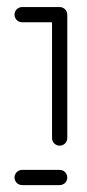

<svg xmlns="http://www.w3.org/2000/svg" viewBox="-20 -539 253 559"><path d="M22.2 -496.3Q22.2 -502.2 25.2 -507.4Q28.1 -512.6 33.3 -515.6Q38.5 -518.5 44.4 -518.5H153.7Q159.6 -518.5 164.8 -515.6Q170 -512.6 173 -507.4Q175.9 -502.2 175.9 -496.3Q175.9 -490.4 173 -485.2Q170 -480 164.8 -477Q159.6 -474.1 153.7 -474.1H44.4Q38.5 -474.1 33.3 -477Q28.1 -480 25.2 -485.2Q22.2 -490.4 22.2 -496.3ZM153.7 -518.5Q159.6 -518.5 164.8 -515.6Q170 -512.6 173 -507.4Q175.9 -502.2 175.9 -496.3V-137Q175.9 -131.1 173 -125.9Q170 -120.7 164.8 -117.8Q159.6 -114.8 153.7 -114.8Q147.8 -114.8 142.6 -117.8Q137.4 -120.7 134.4 -125.9Q131.5 -131.1 131.5 -137V-496.3Q131.5 -502.2 134.4 -507.4Q137.4 -512.6 142.6 -515.6Q147.8 -518.5 153.7 -518.5ZM22.2 -22.2Q22.2 -28.1 25.2 -33.3Q28.1 -38.5 33.3 -41.5Q38.5 -44.4 44.4 -44.4H153.7Q159.6 -44.4 164.8 -41.5Q170 -38.5 173 -33.3Q175.9 -28.1 175.9 -22.2Q175.9 -16.3 173 -11.1Q170 -5.9 164.8 -3Q159.6 0 153.7 0H44.4Q38.5 0 33.3 -3Q28.1 -5.9 25.2 -11.1Q22.2 -16.3 22.2 -22.2Z"/></svg>

Font: 26F Galaxy Sans
Style: Regular
Weight: 400
Designer: C₂₉H₂₅N₃O₅
Version: Version 1.100;FEAKit 1.0